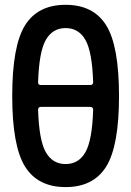

<svg xmlns="http://www.w3.org/2000/svg" viewBox="-20 -760 540 790"><path d="M148.4 -320.3Q137.7 -320.3 136.7 -308.6Q140.6 -182.6 168.5 -133.8Q196.3 -85 250 -85Q303.7 -85 331.5 -133.8Q359.4 -182.6 363.3 -308.6Q363.3 -319.3 351.6 -320.3ZM136.7 -420.9Q136.7 -410.2 148.4 -410.2H351.6Q362.3 -410.2 363.3 -420.9Q359.4 -546.9 331.5 -595.7Q303.7 -644.5 250 -644.5Q196.3 -644.5 168.5 -595.7Q140.6 -546.9 136.7 -420.9ZM417 -74.7Q364.3 9.8 250 9.8Q135.7 9.8 83 -74.7Q30.3 -159.2 30.3 -365.2Q30.3 -571.3 83 -655.8Q135.7 -740.2 250 -740.2Q364.3 -740.2 417 -655.8Q469.7 -571.3 469.7 -365.2Q469.7 -159.2 417 -74.7Z"/></svg>

Font: Rounded-X Mgen+ 2m medium
Style: Regular
Weight: 500
Designer: [Source Han Sans]
Ryoko NISHIZUKA  (kana & ideographs); Paul D. Hunt (Latin, Greek & Cyrillic); Wenlong ZHANG  (bopomofo
Version: Version 1.059.20150602